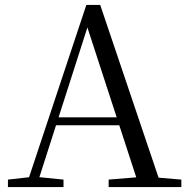

<svg xmlns="http://www.w3.org/2000/svg" viewBox="-20 -754 758 774"><path d="M12 0V-30L110 -41H127L236 -30V0ZM84 0 328 -734H384L632 0H542L322 -675H342L338 -661L126 0ZM192 -249 196 -281H500L504 -249ZM418 0V-30L552 -41H581L711 -30V0Z"/></svg>

Font: Noto Serif KR
Style: Regular
Weight: 400
Designer: Ryoko NISHIZUKA  (kana & ideographs); Frank Grießhammer (Latin, Greek & Cyrillic); Wenlong ZHANG  (bopomofo); Sandoll Co
Foundry: Adobe
Version: Version 2.003-H1;hotconv 1.1.1;makeotfexe 2.6.0